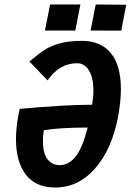

<svg xmlns="http://www.w3.org/2000/svg" viewBox="-20 -835 587 863"><path d="M410.2 -814.9 547.4 -813.5 524.9 -697.3 387.2 -697.8ZM205.1 -814.9H341.3L318.4 -697.8H182.1ZM374 -261.7Q254.4 -261.7 176.8 -250Q172.9 -221.2 172.9 -201.2Q172.9 -147.5 193.1 -120.1Q213.4 -92.8 247.6 -92.8Q291 -92.8 321.5 -133.3Q352.1 -173.8 374 -261.7ZM229 7.8Q140.1 7.8 95.9 -50.3Q51.8 -108.4 51.8 -209.5Q51.8 -260.7 64 -324.7L68.8 -345.7Q274.4 -364.3 394 -364.3Q399.9 -398.9 399.9 -428.2Q399.9 -484.9 380.1 -517.8Q360.4 -550.8 326.2 -550.8Q247.1 -550.8 193.8 -473.6L112.3 -558.6Q155.3 -594.7 182.9 -612.3Q210.4 -629.9 251 -640.6Q291.5 -651.4 348.6 -651.4Q432.1 -651.4 477.8 -596.7Q523.4 -542 523.4 -434.6Q523.4 -377 509.8 -305.7Q481.9 -162.1 406.7 -77.1Q331.5 7.8 229 7.8Z"/></svg>

Font: Fantasque Sans Mono
Style: Bold Italic
Weight: 700
Italic angle: -11°
Monospace: yes
Designer: Jany Belluz
Version: Version 1.7.1